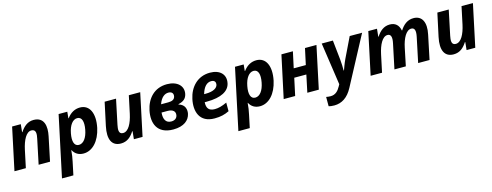

<svg xmlns="http://www.w3.org/2000/svg" viewBox="-24 -1355 6134 2393"><g transform="rotate(-15 3043.0 -158.0)"><path d="M12 0H159L207 -226C232 -342 279 -437 346 -437C410 -437 403 -373 391 -319L324 0H471L536 -311C562 -433 545 -556 406 -556C330 -556 276 -510 234 -445H230L240 -546H128Z M561 240H708L743 74C754 24 760 -17 764 -70H767C793 -19 840 10 903 10C1018 10 1113 -92 1148 -254C1186 -436 1128 -556 1005 -556C942 -556 884 -528 836 -463H832L840 -546H728ZM874 -109C815 -109 794 -172 814 -275C833 -376 880 -437 938 -437C996 -437 1018 -375 998 -271C979 -170 933 -109 874 -109Z M1385 10C1466 10 1516 -36 1558 -101H1563L1553 0H1665L1781 -546H1634L1586 -320C1561 -204 1514 -109 1444 -109C1383 -109 1391 -173 1402 -227L1469 -546H1322L1258 -248C1223 -84 1268 10 1385 10Z M2061 10C2200 10 2269 -53 2286 -131C2296 -178 2288 -251 2202 -274V-278C2271 -293 2305 -324 2317 -379C2338 -481 2258 -556 2127 -556C1960 -556 1864 -440 1834 -297C1802 -144 1848 10 2061 10ZM2118 -450C2161 -450 2183 -425 2175 -385C2167 -349 2138 -333 2086 -333H1993C2023 -419 2071 -450 2118 -450ZM2062 -93C1993 -93 1964 -145 1972 -232H2050C2118 -232 2151 -200 2142 -151C2135 -114 2106 -93 2062 -93Z M2594 10C2672 10 2726 -4 2783 -32V-143C2719 -113 2671 -101 2625 -101C2550 -101 2520 -140 2525 -217H2551C2740 -217 2841 -276 2861 -371C2885 -482 2809 -556 2682 -556C2518 -556 2417 -439 2387 -296C2354 -144 2397 10 2594 10ZM2670 -450C2719 -450 2728 -417 2723 -391C2715 -350 2666 -316 2564 -316H2544C2570 -406 2614 -450 2670 -450Z M2837 240H2984L3019 74C3030 24 3036 -17 3040 -70H3043C3069 -19 3116 10 3179 10C3294 10 3389 -92 3424 -254C3462 -436 3404 -556 3281 -556C3218 -556 3160 -528 3112 -463H3108L3116 -546H3004ZM3150 -109C3091 -109 3070 -172 3090 -275C3109 -376 3156 -437 3214 -437C3272 -437 3294 -375 3274 -271C3255 -170 3209 -109 3150 -109Z M3486 0H3634L3682 -223H3838L3791 0H3939L4055 -546H3907L3862 -338H3706L3751 -546H3603Z M4076 240C4173 240 4253 189 4312 78L4644 -546H4484L4357 -283C4331 -228 4317 -183 4304 -150H4300C4300 -189 4299 -248 4294 -293L4267 -546H4123L4203 0L4190 24C4160 79 4123 117 4061 117C4038 117 4021 114 4004 111V231C4020 236 4041 240 4076 240Z M4608 0H4755L4803 -226C4828 -342 4875 -437 4942 -437C4985 -437 4999 -397 4982 -319L4915 0H5062L5109 -227C5133 -344 5182 -437 5248 -437C5292 -437 5305 -398 5288 -319L5221 0H5368L5433 -311C5466 -463 5418 -556 5308 -556C5230 -556 5175 -510 5134 -445H5130C5116 -518 5072 -556 5002 -556C4925 -556 4872 -510 4830 -445H4826L4836 -546H4724Z M5678 10C5759 10 5809 -36 5851 -101H5856L5846 0H5958L6074 -546H5927L5879 -320C5854 -204 5807 -109 5737 -109C5676 -109 5684 -173 5695 -227L5762 -546H5615L5551 -248C5516 -84 5561 10 5678 10Z"/></g></svg>

Font: Noto Sans
Style: Bold Italic
Weight: 700
Italic angle: -12°
Designer: Monotype Design Team
Foundry: Monotype Imaging Inc.
Version: Version 2.013